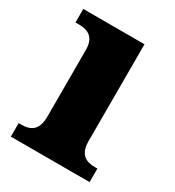

<svg xmlns="http://www.w3.org/2000/svg" viewBox="-137 -619 639 701"><g transform="rotate(30 182.5 -268.0)"><path d="M14 0H346V-57H335C296 -57 268 -73 268 -128V-536H10V-479H26C64 -479 93 -463 93 -412V-130C93 -73 65 -57 26 -57H14Z"/></g></svg>

Font: Noto Serif Malayalam ExtraBold
Style: Regular
Weight: 800
Designer: Indian type Foundry, Jelle Bosma, Monotype Design Team
Foundry: Monotype Imaging Inc.
Version: Version 2.104